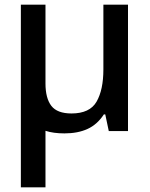

<svg xmlns="http://www.w3.org/2000/svg" viewBox="-20 -559 640 819"><path d="M69 240V-539H174V-203Q174 -140 199 -107.5Q224 -75 285 -75Q363 -75 392 -125.5Q421 -176 421 -263V-539H526V0H444L429 -71H423Q395 -28 353.5 -9Q312 10 255 10Q208 10 174 -1V240Z"/></svg>

Font: Noto Sans Mono Medium
Style: Regular
Weight: 500
Designer: Monotype Design Team
Foundry: Monotype Imaging Inc.
Version: Version 2.014